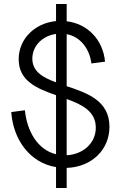

<svg xmlns="http://www.w3.org/2000/svg" viewBox="-20 -820 609 956"><path d="M259 116H312V16C435 12 525 -73 525 -189C525 -319 414 -357 312 -391V-650C380 -637 426 -578 435 -504L503 -513C493 -622 416 -702 312 -714V-800H259V-715C154 -705 73 -627 73 -525C73 -416 165 -379 259 -346V-52C167 -74 114 -168 104 -271L36 -262C46 -123 130 -9 259 12ZM141 -528C141 -592 192 -642 259 -651V-410C193 -434 141 -464 141 -528ZM312 -47V-327C390 -299 457 -265 457 -184C457 -106 392 -51 312 -47Z"/></svg>

Font: Uncut Sans Book
Style: Regular
Weight: 350
Designer: Kasper Nordkvist
Foundry: UNCUT.wtf
Version: Version 1.304;Glyphs 3.2 (3246)